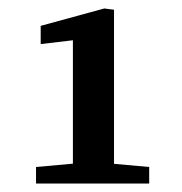

<svg xmlns="http://www.w3.org/2000/svg" viewBox="-20 -856 430 453"><path d="M65 -423V-462L165 -471H232L332 -462V-423ZM152 -423V-761L76 -752V-795L226 -836L249 -833V-423Z"/></svg>

Font: Source Serif 4 SemiBold
Style: Regular
Weight: 600
Designer: Frank Grießhammer
Foundry: Adobe Systems Incorporated
Version: Version 4.004;hotconv 1.0.116;makeotfexe 2.5.65601